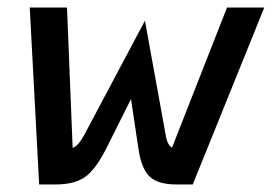

<svg xmlns="http://www.w3.org/2000/svg" viewBox="-20 -490 722 510"><path d="M59 -470H158L173 -97Q182 -101 188.5 -108.5Q195 -116 204 -132L365 -435L420 -132Q424 -105 437 -98L583 -470H682L492 0H449Q400 0 378 -20.5Q356 -41 348 -93L328 -227L261 -93Q232 -37 204 -18.5Q176 0 127 0H84Z"/></svg>

Font: KoHo SemiBold
Style: Italic
Weight: 600
Italic angle: -10°
Version: Version 1.000; ttfautohint (v1.6)